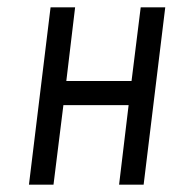

<svg xmlns="http://www.w3.org/2000/svg" viewBox="-20 -504 471 524"><path d="M372 0 431 -484H364L339 -283H161L185 -484H118L59 0H126L153 -217H331L305 0Z"/></svg>

Font: Gamestation Condensed
Style: Italic
Weight: 400
Width: 3
Designer: Jonas Hecksher
Foundry: Jonas Hecksher, Playtypeª, e-types AS
Version: Version 1.003